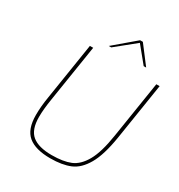

<svg xmlns="http://www.w3.org/2000/svg" viewBox="-212 -1062 1127 1209"><g transform="rotate(30 351.5 -457.5)"><path d="M119 -186Q119 -248 131 -320L196 -732H220L155 -320Q142 -240 142 -185Q142 -92 188.5 -54Q235 -16 331 -16Q414 -16 466.5 -37.5Q519 -59 556.5 -125Q594 -191 614 -320L679 -732H703L638 -320Q616 -184 575 -113Q534 -42 476.5 -18Q419 6 333 6Q225 6 172 -38Q119 -82 119 -186ZM452 -921H472L571 -791H553L459 -906L317 -791H299Z"/></g></svg>

Font: Exo Thin
Style: Italic
Weight: 250
Italic angle: -9°
Designer: Natanael Gama
Foundry: Natanael Gama
Version: Version 1.500; ttfautohint (v1.6)